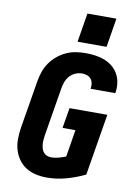

<svg xmlns="http://www.w3.org/2000/svg" viewBox="-104 -1039 807 1115"><g transform="rotate(10 300.0 -481.5)"><path d="M252 8Q218 8 186.5 1Q155 -6 128.5 -22.5Q102 -39 84 -64.5Q66 -90 57 -120.5Q48 -151 48.5 -184.5Q49 -218 54 -251L101 -534Q106 -563 115.5 -591Q125 -619 142.5 -644Q160 -669 184 -689Q208 -709 235.5 -721.5Q263 -734 292 -738.5Q321 -743 349 -743Q378 -743 407 -739Q436 -735 461.5 -725Q487 -715 508.5 -697.5Q530 -680 543 -656Q556 -632 560 -603.5Q564 -575 559 -546Q559 -546 559 -545Q559 -544 559 -544H413Q413 -544 413 -544.5Q413 -545 413 -545Q416 -560 413.5 -575.5Q411 -591 402 -602Q393 -613 379 -618Q365 -623 349 -623Q329 -623 309.5 -614.5Q290 -606 276 -590Q262 -574 255 -554.5Q248 -535 245 -515L198 -231Q196 -218 195 -204.5Q194 -191 195 -178Q196 -165 200 -152.5Q204 -140 212 -130.5Q220 -121 232 -116.5Q244 -112 257 -112Q278 -112 299.5 -118Q321 -124 342 -132L368 -292H292L312 -412H535L475 -49Q421 -23 364.5 -7.5Q308 8 252 8ZM291 -800 319 -971H490L462 -800Z"/></g></svg>

Font: Iosevka SS04 Hv Ex Obl
Style: Regular
Weight: 900
Width: 7
Italic angle: -9°
Monospace: yes
Designer: Belleve Invis
Foundry: Belleve Invis
Version: Version 19.0.0; ttfautohint (v1.8.4)